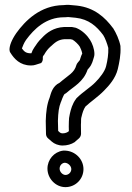

<svg xmlns="http://www.w3.org/2000/svg" viewBox="-20 -761 541 789"><path d="M19 -557C19 -553 20 -548 23 -544C38 -520 62 -492 107 -492H108C115 -492 122 -493 127 -495L149 -502C154 -507 156 -513 156 -520C156 -530 155 -528 162 -537C162 -537 163 -538 163 -539C170 -551 178 -561 187 -569C205 -585 217 -598 245 -600H269L278 -598C287 -593 302 -579 308 -569C310 -566 317 -549 318 -541C312 -530 309 -515 308 -514L299 -503C297 -501 295 -497 294 -494C285 -461 262 -453 225 -421C195 -407 189 -376 184 -360C173 -333 169 -301 168 -264C168 -247 169 -230 169 -211C169 -204 172 -197 178 -192L193 -179C203 -170 220 -163 237 -163C256 -163 273 -168 287 -177C288 -177 288 -178 289 -179L304 -192C309 -196 313 -204 313 -211C313 -232 312 -248 313 -258V-260C313 -269 313 -275 315 -281C319 -298 323 -311 331 -323C352 -343 383 -363 408 -389C429 -410 455 -440 464 -477C470 -503 477 -535 475 -569V-572C470 -598 457 -626 445 -645L444 -646C412 -689 368 -730 296 -738C284 -739 273 -740 263 -741H261C255 -741 250 -741 241 -740C145 -739 83 -675 47 -625C27 -596 19 -573 19 -557ZM70 -562C73 -570 78 -584 87 -597C120 -642 169 -690 243 -690H247C250 -690 255 -691 260 -691C271 -690 281 -689 291 -688C345 -682 377 -653 404 -617C412 -605 421 -580 425 -564C426 -539 422 -513 416 -489C411 -468 391 -442 372 -423C352 -402 321 -384 294 -357C293 -356 293 -355 292 -354C277 -334 271 -311 267 -293C264 -281 263 -271 263 -261C262 -249 263 -234 263 -222C257 -217 249 -213 237 -213C227 -213 224 -219 219 -223C219 -240 218 -253 218 -264C219 -300 222 -321 230 -341C230 -342 231 -343 231 -343C239 -366 244 -374 246 -375C249 -376 253 -379 255 -381C282 -405 323 -424 340 -475L346 -482C359 -497 362 -514 365 -523C365 -524 368 -530 368 -539C368 -560 359 -583 350 -597C339 -615 319 -635 296 -645C294 -646 292 -647 291 -647L276 -650H243C201 -648 172 -627 152 -605C138 -592 129 -578 121 -566C116 -559 112 -551 109 -542H107C88 -542 80 -548 70 -562ZM175 -68C175 -28 208 8 249 8C290 8 323 -25 323 -66C323 -107 289 -140 249 -142H239C202 -137 175 -105 175 -68ZM225 -68C225 -81 234 -90 244 -92H248C260 -91 273 -79 273 -66C273 -53 262 -42 249 -42C238 -42 225 -54 225 -68Z"/></svg>

Font: Hussar Pisanka
Style: Out
Weight: 400
Designer: Robert Jablonski
Foundry: Cannot Into Space Fonts
Version: Version 1.070